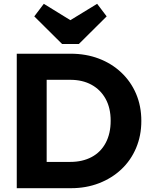

<svg xmlns="http://www.w3.org/2000/svg" viewBox="-20 -988 794 1008"><path d="M174 0V-138H349Q413 -138 461 -163.5Q509 -189 535 -238Q561 -287 561 -354Q561 -421 534.5 -469Q508 -517 460.5 -543Q413 -569 349 -569H169V-706H351Q431 -706 498.5 -680.5Q566 -655 616.5 -607.5Q667 -560 694.5 -495.5Q722 -431 722 -353Q722 -276 694.5 -211Q667 -146 617 -99Q567 -52 499.5 -26Q432 0 353 0ZM68 0V-706H225V0ZM490 -968 540 -902 394 -757H306L160 -902L210 -968L408 -846L292 -847Z"/></svg>

Font: Outfit Thin
Style: Bold
Weight: 700
Version: Version 1.100;gftools[0.9.27]